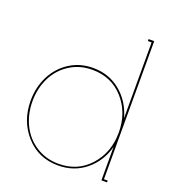

<svg xmlns="http://www.w3.org/2000/svg" viewBox="-126 -776 788 876"><g transform="rotate(20 267.5 -337.5)"><path d="M253.9 -460Q192.4 -460 144.3 -429.2Q96.2 -398.4 70.6 -346.7Q44.9 -294.9 44.9 -231.9Q44.9 -168.9 70.6 -117.2Q96.2 -65.4 144.3 -34.7Q192.4 -3.9 253.9 -3.9Q346.7 -3.9 405.3 -69.8Q463.9 -135.7 463.9 -231.9Q463.9 -328.1 405.3 -394Q346.7 -460 253.9 -460ZM445.8 -669.9V-679.2H473.1V-8.8H491.2V0H463.9V-162.1Q443.8 -87.9 387.7 -42Q331.5 3.9 253.9 3.9Q158.2 3.9 97.2 -64.5Q36.1 -132.8 36.1 -231.9Q36.1 -296.9 63.2 -350.8Q90.3 -404.8 140.4 -437Q190.4 -469.2 253.9 -469.2Q331.5 -469.2 387.7 -422.6Q443.8 -376 463.9 -301.8V-669.9Z"/></g></svg>

Font: Rawengulk
Style: Ultralight
Weight: 200
Version: Version 0.92